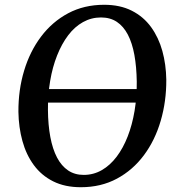

<svg xmlns="http://www.w3.org/2000/svg" viewBox="-20 -773 746 803"><path d="M318 10Q251.5 10 202.5 -14.5Q153.5 -39 121.5 -82.5Q89.5 -126 73.8 -183.2Q58 -240.5 57 -305.5Q56.5 -396.5 80.8 -477.2Q105 -558 151.8 -620Q198.5 -682 265 -717.5Q331.5 -753 415.5 -753Q482.5 -753 531.2 -728.2Q580 -703.5 611.8 -659.8Q643.5 -616 659 -559.8Q674.5 -503.5 675.5 -440Q676 -349.5 652.2 -268Q628.5 -186.5 582 -124Q535.5 -61.5 469 -25.8Q402.5 10 318 10ZM330 -41.5Q371 -41.5 405.8 -61.5Q440.5 -81.5 467.8 -117.5Q495 -153.5 514 -202.2Q533 -251 542.8 -309.2Q552.5 -367.5 552 -431.5Q551 -494 542 -543.5Q533 -593 514.8 -628Q496.5 -663 468.8 -681.5Q441 -700 402.5 -700Q362 -700 327 -680.5Q292 -661 265 -625.2Q238 -589.5 218.8 -541Q199.5 -492.5 189.8 -434.8Q180 -377 180.5 -313.5Q181 -250.5 190.5 -200Q200 -149.5 218.5 -114.2Q237 -79 264.8 -60.2Q292.5 -41.5 330 -41.5ZM663.5 -400.5 655 -344H71.5L80 -400.5Z"/></svg>

Font: Merriweather 24pt Medium
Style: Italic
Weight: 500
Italic angle: -7.8°
Version: Version 2.101